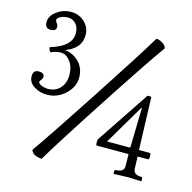

<svg xmlns="http://www.w3.org/2000/svg" viewBox="-116 -927 1042 1044"><g transform="rotate(15 405.0 -405.5)"><path d="M691 -24 609 -21Q607 -22 607 -30Q607 -38 610 -44Q660 -44 660 -77L659 -146H478Q475 -149 475 -164Q475 -179 478 -182L675 -477Q676 -480 685.5 -480Q695 -480 698 -477L708 -182H772Q775 -172 775 -161.5Q775 -151 770 -146H710L712 -77Q713 -44 761 -44Q765 -40 765 -31Q765 -22 763 -21ZM531 -182H655Q659 -182 659 -187L664 -405Q664 -407 662.5 -407Q661 -407 660 -405L530 -185Q528 -182 531 -182ZM700 -752Q626 -649 448 -376Q270 -103 209 1Q158 -2 148 -33Q222 -138 402 -413Q582 -688 643 -791Q659 -791 678 -779.5Q697 -768 700 -752ZM106 -571Q103 -571 98.5 -580Q94 -589 94 -593Q94 -597 95 -597Q212 -631 212 -706Q212 -738 194.5 -758Q177 -778 150.5 -778Q124 -778 107 -768.5Q90 -759 90 -750Q90 -741 97.5 -732.5Q105 -724 105 -711Q105 -689 73.5 -689Q42 -689 42 -724Q42 -759 78 -785.5Q114 -812 158.5 -812Q203 -812 234.5 -782.5Q266 -753 266 -710Q266 -634 178 -603Q226 -598 259 -564Q292 -530 292 -477.5Q292 -425 248 -384Q204 -343 146 -343Q105 -343 72.5 -363.5Q40 -384 40 -419Q40 -454 71.5 -454Q103 -454 103 -432Q103 -422 95.5 -413Q88 -404 88 -400Q88 -390 106.5 -382.5Q125 -375 143 -375Q185 -375 211 -403.5Q237 -432 237 -478Q237 -524 214 -554Q191 -584 161.5 -584Q132 -584 107 -571Z"/></g></svg>

Font: Esteban
Style: Regular
Weight: 400
Designer: Angelica Diaz Rivera
Foundry: Angelica Diaz Rivera
Version: Version 1.002